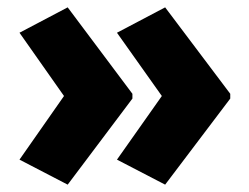

<svg xmlns="http://www.w3.org/2000/svg" viewBox="-20 -542 677 522"><path d="M606 -274V-287L429 -522L298 -453L420 -281L298 -108L429 -40ZM340 -274V-287L164 -522L33 -453L154 -281L33 -108L164 -40Z"/></svg>

Font: Noto Sans Armenian SemiCondensed Black
Style: Regular
Weight: 900
Width: 4
Designer: Monotype Design Team
Foundry: Monotype Imaging Inc.
Version: Version 2.008